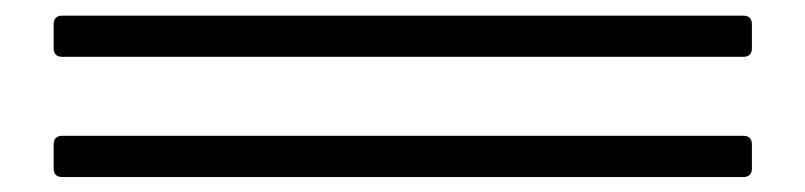

<svg xmlns="http://www.w3.org/2000/svg" viewBox="-20 -381 1040 248"><path d="M49.3 -152.3ZM49.3 -318.8V-349.6Q49.3 -360.8 60.5 -360.8H939.9Q951.2 -360.8 951.2 -349.6V-318.8Q951.2 -307.6 939.9 -307.6H60.5Q49.3 -307.6 49.3 -318.8ZM49.3 -163.6V-194.3Q49.3 -205.6 60.5 -205.6H939.9Q951.2 -205.6 951.2 -194.3V-163.6Q951.2 -152.3 939.9 -152.3H60.5Q49.3 -152.3 49.3 -163.6Z"/></svg>

Font: UnifrakturMaguntia20
Style: Book
Weight: 400
Designer: j. 'mach' wust, Gerrit Ansmann, Georg Duffner, based on a font by Peter Wiegel, original typeface by Carl Albert Fahrenw
Version: Version 2017-03-19